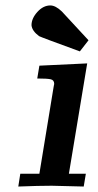

<svg xmlns="http://www.w3.org/2000/svg" viewBox="-20 -682 359 702"><path d="M46.9 0 54.2 -46.9H124L175.8 -362.8Q175.8 -364.7 177 -369.4Q178.2 -374 178.2 -375Q178.2 -389.2 165.5 -392.1Q152.8 -395 116.2 -395L124 -441.9L298.8 -450.2L231.9 -46.9H293.9L286.1 0Q189.9 -2.9 168.9 -2.9Q122.1 -2.9 46.9 0ZM95.2 -589.8Q95.2 -614.7 116.7 -638.4Q138.2 -662.1 164.1 -662.1Q183.1 -662.1 206.1 -640.1Q211.9 -633.3 303.2 -535.2V-534.2L272 -494.1Q129.9 -545.9 123 -549.8Q97.2 -568.8 95.2 -589.8Z"/></svg>

Font: CMU Serif Extra
Style: BoldSlanted
Weight: 700
Italic angle: -9.46001°
Version: Version 0.7.0